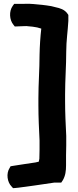

<svg xmlns="http://www.w3.org/2000/svg" viewBox="-20 -791 406 1000"><path d="M30 84C11 113 18 158 40 180L48 189L61 188C126 181 200 169 263 160H299L307 148C321 124 324 99 324 70V18C324 3 325 -16 325 -33V-83C322 -143 319 -203 319 -264V-300C319 -373 325 -448 325 -523C325 -578 333 -628 336 -682V-713L332 -719C317 -742 290 -749 271 -753L247 -759C230 -762 214 -764 197 -766H196C169 -768 140 -773 106 -771H54L46 -760C26 -732 29 -687 50 -662L57 -653L109 -655C122 -656 129 -653 150 -652C167 -650 181 -647 195 -642C190 -598 187 -553 186 -504C186 -428 180 -356 180 -279V-243C180 -181 183 -120 186 -59V-12C186 3 185 19 185 36L182 51C179 52 174 53 165 55C121 62 88 66 47 73L35 75Z"/></svg>

Font: Hussar Pisanka
Style: Blk
Weight: 700
Designer: Robert Jablonski
Foundry: Cannot Into Space Fonts
Version: Version 1.070